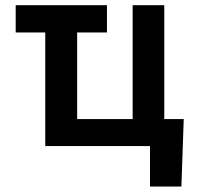

<svg xmlns="http://www.w3.org/2000/svg" viewBox="-20 -550 741 723"><path d="M382.8 -427.7H270.5V-101.6H479.5V-530.3H598.6V-101.6H671.9L663.1 152.3H544.9V0H150.4V-427.7H39.1V-530.3H382.8Z"/></svg>

Font: Pretendard GOV SemiBold
Style: Regular
Weight: 600
Designer: Base glyphs from Inter by Rasmus Andersson; Hangeul glyphs from Noto Sans CJK(Source Han Sans) by Jang Soo-young and Kan
Foundry: Kil Hyung-jin
Version: Version 1.309